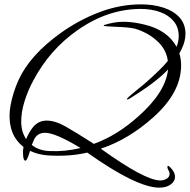

<svg xmlns="http://www.w3.org/2000/svg" viewBox="-20 -656 872 882"><path d="M712 206Q608 206 381 45Q300 64 201 58Q156 55 118 37Q105 82 97 82Q87 82 86 54Q85 43 86 34.5Q87 26 88 19Q45 -15 31.5 -64.5Q18 -114 28.5 -172Q39 -230 65 -288Q117 -403 261 -506Q344 -565 438 -600.5Q532 -636 628 -636Q684 -636 730.5 -621Q777 -606 804.5 -576Q832 -546 832 -500Q832 -468 815 -432L804 -411Q812 -384 812 -356Q812 -231 684 -117Q570 -15 443 27Q646 173 717 173Q732 173 745.5 165Q759 157 759 143Q759 133 752 123Q749 115 749 112Q749 98 766 117Q784 136 784 157Q784 177 764 191.5Q744 206 712 206ZM411 5Q466 -15 516.5 -46.5Q567 -78 614 -120Q741 -232 752 -337Q700 -280 572 -201L564 -199Q556 -199 590 -227L646 -273Q681 -304 707.5 -329.5Q734 -355 751 -376Q744 -432 697 -472Q657 -507 601 -524Q573 -531 509 -533Q456 -535 456 -538Q456 -539 458 -541Q505 -556 548 -556Q568 -556 592 -553Q616 -550 644 -543Q749 -518 791 -441Q801 -465 801 -490Q801 -531 777.5 -559Q754 -587 714.5 -601Q675 -615 627 -615Q476 -615 337 -518Q208 -428 133 -286Q108 -240 92.5 -190Q77 -140 77.5 -95Q78 -50 100 -17Q111 -44 127 -66Q153 -102 194 -102Q234 -102 282 -74.5Q330 -47 394 -6ZM211 38Q278 41 350 24Q235 -46 187 -46Q151 -46 136 -14L126 10Q160 37 211 38Z"/></svg>

Font: Alex Brush
Style: Regular
Weight: 400
Designer: Robert E. Leuschke
Foundry: Robert E. Leuschke
Version: Version 1.111; ttfautohint (v1.8.4.7-5d5b)